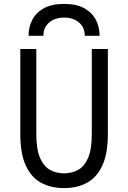

<svg xmlns="http://www.w3.org/2000/svg" viewBox="-20 -951 656 983"><path d="M308 12Q240.5 12 190.1 -15.4Q139.8 -42.9 111.9 -103.7Q84 -164.5 84 -264.8V-700H166V-264.8Q166 -184.9 185.6 -141.2Q205.1 -97.5 237.5 -80.5Q269.9 -63.5 308 -63.5Q346 -63.5 378.4 -80.5Q410.8 -97.5 430.4 -141.2Q450 -184.9 450 -264.8V-700H532.2V-264.8Q532.2 -164.9 504.2 -104Q476.2 -43.1 425.8 -15.6Q375.4 12 308 12ZM126.2 -767.8Q126.2 -812.5 145.4 -849.6Q164.6 -886.6 204.8 -908.8Q245 -931 308.2 -931Q371.2 -931 411.4 -908.8Q451.5 -886.5 470.8 -849.4Q490 -812.4 490 -767.8H414Q414 -810.8 384.4 -835.9Q354.8 -861 308.2 -861Q261.6 -861 231.9 -835.9Q202.2 -810.8 202.2 -767.8Z"/></svg>

Font: Overpass Mono Light
Style: Regular
Weight: 300
Monospace: yes
Designer: Delve Withrington, Dave Bailey
Foundry: Delve Fonts LLC
Version: Version 4.000